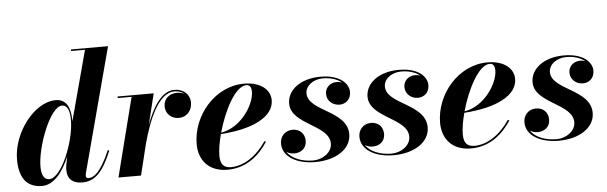

<svg xmlns="http://www.w3.org/2000/svg" viewBox="-48 -917 3457 1093"><g transform="rotate(-5 1680.0 -370.0)"><path d="M356.5 -347.5C356.5 -417 334.5 -470 272 -470C150 -470 23.5 -305.5 23.5 -152.5C23.5 -53 61.5 10 153.5 10C223 10 276 -63 310 -146L300.5 -97.5C298.5 -88 298 -76.5 298 -67.5C298 -21 324 10 383 10C460.5 10 504.5 -45.5 551.5 -157.5L543 -160.5C491.5 -40.5 452.5 -11.5 420 -11.5C409 -11.5 405.5 -19 405.5 -26C405.5 -30.5 406 -35.5 407.5 -41.5L596 -750H384V-741H463.5L356.5 -341.5C356.5 -343.5 356.5 -345.5 356.5 -347.5ZM349 -350C349 -227.5 267 -25 197 -25C168.5 -25 153 -51.5 153 -99.5C153 -216.5 238 -436 305 -436C337 -436 349 -401 349 -350Z M704.5 -451 590 0H719L762 -176C794 -294.5 853.5 -460.5 949.5 -460.5C973.5 -460.5 993 -453.5 1007 -441C994.5 -448 979.5 -451.5 963 -451.5C919 -451.5 887 -422.5 887 -381C887 -338.5 919 -308 962.5 -308C1007.5 -308 1038.5 -343.5 1038.5 -388.5C1038.5 -436.5 1002 -469.5 950 -469.5C875.5 -469.5 823.5 -379.5 788 -282.5L831.5 -460H625V-451Z M1173 -72.5C1173 -105.5 1180 -149.5 1192.5 -195.5C1376 -207.5 1497.5 -268 1497.5 -363C1497.5 -423 1442.5 -470 1348 -470C1182.5 -470 1050 -314.5 1050 -150C1050 -60 1104.5 10 1213 10C1324.5 10 1397.5 -58.5 1444 -129.5L1436 -134C1381.5 -52.5 1307 -3 1234 -3C1197.5 -3 1173 -19.5 1173 -72.5ZM1361 -460.5C1382.5 -460.5 1389.5 -442 1389.5 -421.5C1389.5 -345 1307.5 -221 1194.5 -203.5C1228.5 -325 1296.5 -460.5 1361 -460.5Z M1920.5 -132C1920.5 -267.5 1698 -281 1698 -383.5C1698 -428 1744 -461 1797.5 -461C1844.5 -461 1881 -447.5 1904.5 -428C1896 -431.5 1886 -433.5 1875.5 -433.5C1835.5 -433.5 1808.5 -405.5 1808.5 -371.5C1808.5 -329 1843.5 -303.5 1880.5 -303.5C1914 -303.5 1945.5 -327 1945.5 -370.5C1945.5 -417.5 1898 -471.5 1785 -471.5C1669.5 -471.5 1594.5 -411 1594.5 -334.5C1594.5 -213.5 1811.5 -195 1811.5 -88C1811.5 -36 1756.5 0 1703.5 0C1640 0 1581 -22 1555 -62.5C1567.5 -54 1583 -49.5 1600 -49.5C1637.5 -49.5 1670 -72.5 1670 -115.5C1670 -157.5 1641 -184.5 1601 -184.5C1557 -184.5 1528.5 -151.5 1528.5 -111.5C1528.5 -37 1607.5 10 1714 10C1830.5 10 1920.5 -45.5 1920.5 -132Z M2368.5 -132C2368.5 -267.5 2146 -281 2146 -383.5C2146 -428 2192 -461 2245.5 -461C2292.5 -461 2329 -447.5 2352.5 -428C2344 -431.5 2334 -433.5 2323.5 -433.5C2283.5 -433.5 2256.5 -405.5 2256.5 -371.5C2256.5 -329 2291.5 -303.5 2328.5 -303.5C2362 -303.5 2393.5 -327 2393.5 -370.5C2393.5 -417.5 2346 -471.5 2233 -471.5C2117.5 -471.5 2042.5 -411 2042.5 -334.5C2042.5 -213.5 2259.5 -195 2259.5 -88C2259.5 -36 2204.5 0 2151.5 0C2088 0 2029 -22 2003 -62.5C2015.5 -54 2031 -49.5 2048 -49.5C2085.5 -49.5 2118 -72.5 2118 -115.5C2118 -157.5 2089 -184.5 2049 -184.5C2005 -184.5 1976.5 -151.5 1976.5 -111.5C1976.5 -37 2055.5 10 2162 10C2278.5 10 2368.5 -45.5 2368.5 -132Z M2564 -72.5C2564 -105.5 2571 -149.5 2583.5 -195.5C2767 -207.5 2888.5 -268 2888.5 -363C2888.5 -423 2833.5 -470 2739 -470C2573.5 -470 2441 -314.5 2441 -150C2441 -60 2495.5 10 2604 10C2715.5 10 2788.5 -58.5 2835 -129.5L2827 -134C2772.5 -52.5 2698 -3 2625 -3C2588.5 -3 2564 -19.5 2564 -72.5ZM2752 -460.5C2773.5 -460.5 2780.5 -442 2780.5 -421.5C2780.5 -345 2698.5 -221 2585.5 -203.5C2619.5 -325 2687.5 -460.5 2752 -460.5Z M3311.5 -132C3311.5 -267.5 3089 -281 3089 -383.5C3089 -428 3135 -461 3188.5 -461C3235.5 -461 3272 -447.5 3295.5 -428C3287 -431.5 3277 -433.5 3266.5 -433.5C3226.5 -433.5 3199.5 -405.5 3199.5 -371.5C3199.5 -329 3234.5 -303.5 3271.5 -303.5C3305 -303.5 3336.5 -327 3336.5 -370.5C3336.5 -417.5 3289 -471.5 3176 -471.5C3060.5 -471.5 2985.5 -411 2985.5 -334.5C2985.5 -213.5 3202.5 -195 3202.5 -88C3202.5 -36 3147.5 0 3094.5 0C3031 0 2972 -22 2946 -62.5C2958.5 -54 2974 -49.5 2991 -49.5C3028.5 -49.5 3061 -72.5 3061 -115.5C3061 -157.5 3032 -184.5 2992 -184.5C2948 -184.5 2919.5 -151.5 2919.5 -111.5C2919.5 -37 2998.5 10 3105 10C3221.5 10 3311.5 -45.5 3311.5 -132Z"/></g></svg>

Font: Bodoni* 24pt
Style: Bold Italic
Weight: 700
Italic angle: -13°
Version: Version 2.3